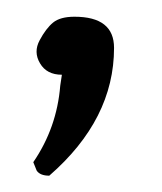

<svg xmlns="http://www.w3.org/2000/svg" viewBox="-20 -105 197 233"><path d="M118.4 -46.9Q118.4 39.8 39.8 108.2Q28.6 108.2 24.5 102L20.4 91.8Q49 50 53.1 -1L55.1 -14.3Q36.7 -14.3 28.6 -28.1Q20.4 -41.8 28.1 -56.1Q35.7 -70.4 44.4 -77.6Q53.1 -84.7 70.4 -84.7Q118.4 -84.7 118.4 -46.9Z"/></svg>

Font: Suravaram
Style: Regular
Weight: 400
Designer: Purushoth Kumar Guthula
Foundry: SiliconAndhra, USA.
Version: Version 1.0.4; ttfautohint (v1.2.42-39fb)